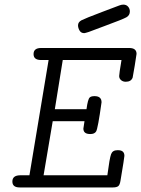

<svg xmlns="http://www.w3.org/2000/svg" viewBox="-20 -821 618 841"><path d="M34.2 -25.9Q34.2 -52.7 67.9 -53.2H108.9L192.9 -558.1H160.2Q127 -558.1 127 -584Q127 -610.8 160.2 -610.8H545.9Q578.1 -610.8 578.1 -585Q578.1 -581.1 570.1 -533Q562 -484.9 561 -481Q554.2 -462.9 530.8 -462.9Q518.6 -462.9 510.3 -470Q502 -477.1 502 -487.8Q502 -497.6 512.2 -558.1H254.9L220.2 -342.8H358.9Q364.7 -386.7 373 -394Q378.9 -399.9 394 -399.9Q424.8 -399.9 424.8 -373Q408.7 -256.8 400.9 -245.1Q394 -233.9 376 -233.9H375Q345.2 -233.9 345.2 -257.8Q345.2 -259.8 350.1 -290H210.9L170.9 -53.2H450.2Q460 -128.4 466.6 -145.8Q473.1 -163.1 494.1 -163.1H497.1Q524.9 -163.1 524.9 -138.2Q524.9 -131.3 507.8 -29.8Q504.9 -10.7 497.6 -5.4Q490.2 0 475.1 0H65.9Q34.2 0 34.2 -25.9ZM321.8 -710Q321.8 -724.1 336.9 -732.2Q352.1 -740.2 428.2 -769Q473.1 -786.1 502 -796.9Q511.7 -800.8 520 -800.8Q533.2 -800.8 541 -792Q548.8 -783.2 548.8 -771Q548.8 -753.9 533.9 -745.4Q519 -736.8 438 -707Q396 -690.9 369.1 -681.2Q354 -676.3 349.1 -675.8Q335 -675.8 328.4 -687.3Q321.8 -698.7 321.8 -710Z"/></svg>

Font: CMU Typewriter Text
Style: LightOblique
Weight: 200
Italic angle: -9.46001°
Version: Version 0.7.0